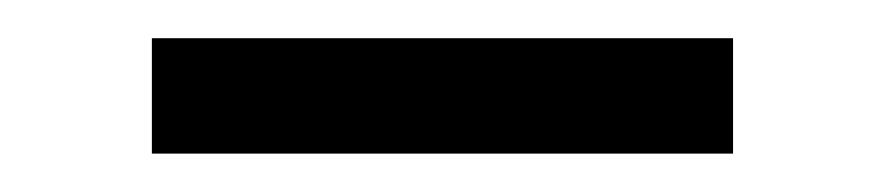

<svg xmlns="http://www.w3.org/2000/svg" viewBox="-20 -350 460 100"><path d="M361.8 -330.1V-270H59.1V-330.1Z"/></svg>

Font: Inter 28pt Light
Style: Regular
Weight: 300
Designer: Rasmus Andersson
Foundry: rsms
Version: Version 4.001;git-66647c0bb